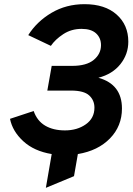

<svg xmlns="http://www.w3.org/2000/svg" viewBox="-20 -732 636 921"><path d="M200 169 228 7Q143.5 -7 91.8 -54.5Q40 -102 28 -162L141.5 -199.5Q158 -152 196.8 -129.2Q235.5 -106.5 291.5 -106.5Q350.5 -106.5 391.8 -135.8Q433 -165 433 -215.5Q433 -251 407.8 -274.2Q382.5 -297.5 320.5 -297.5H207L228 -416H326Q395 -416 429.8 -444.8Q464.5 -473.5 464.5 -515.5Q464.5 -550 441 -571.8Q417.5 -593.5 371.5 -593.5Q322 -593.5 283.5 -568.2Q245 -543 224 -512L115.5 -563.5Q157 -629 227.2 -670.5Q297.5 -712 385.5 -712Q483.5 -712 539.5 -662.2Q595.5 -612.5 595.5 -532Q595.5 -472 557.5 -424.2Q519.5 -376.5 452 -359Q565 -327.5 565 -211.5Q565 -127 507.5 -68Q450 -9 353.5 7L335 113Z"/></svg>

Font: Overpass
Style: Bold Italic
Weight: 700
Italic angle: -10°
Designer: Delve Withrington, Dave Bailey, Thomas Jockin
Foundry: Delve Fonts LLC
Version: Version 4.000; ttfautohint (v1.8.3)